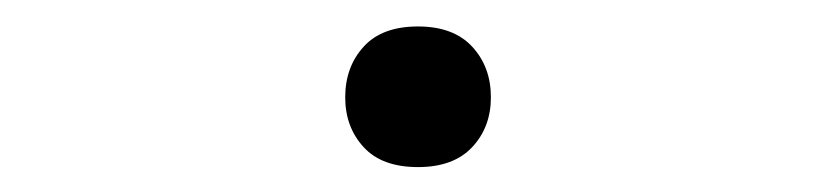

<svg xmlns="http://www.w3.org/2000/svg" viewBox="-20 -431 640 148"><path d="M246.1 -356Q246.1 -379.4 260.3 -395Q274.4 -410.6 302.2 -410.6Q329.6 -410.6 344 -395Q358.4 -379.4 358.4 -356Q358.4 -333 344 -317.6Q329.6 -302.2 302.2 -302.2Q274.4 -302.2 260.3 -317.6Q246.1 -333 246.1 -356Z"/></svg>

Font: Roboto Mono
Style: Regular
Weight: 400
Designer: Google
Version: Version 2.000985; 2015; ttfautohint (v1.3)